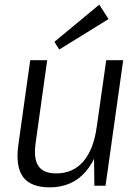

<svg xmlns="http://www.w3.org/2000/svg" viewBox="-20 -799 592 826"><path d="M133 -182Q124 -116 145.5 -84.5Q167 -53 222 -53Q294 -53 338.5 -104.5Q383 -156 396 -253L435 -319L426 -258Q407 -128 348.5 -60.5Q290 7 194 7Q112 7 79 -38Q46 -83 59 -176L110 -540H183ZM434 0H386L384 -167L437 -540H510ZM447 -717 235 -586 214 -619 407 -779Z"/></svg>

Font: Pathway Extreme SemiCondensed Light
Style: Italic
Weight: 300
Width: 4
Italic angle: -8°
Version: Version 1.001;gftools[0.9.26]